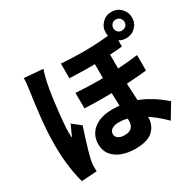

<svg xmlns="http://www.w3.org/2000/svg" viewBox="-196 -1087 1391 1370"><g transform="rotate(-30 500.0 -402.5)"><path d="M725 -672Q725 -634 725 -591.5Q725 -549 725 -509Q725 -469 725 -436Q725 -382 727 -335.5Q729 -289 731.5 -247Q734 -205 736 -166.5Q738 -128 738 -93Q738 -25 693.5 17.5Q649 60 547 60Q488 60 439.5 42.5Q391 25 361.5 -11Q332 -47 332 -103Q332 -150 356.5 -187Q381 -224 427.5 -245.5Q474 -267 541 -267Q619 -267 683 -249.5Q747 -232 796 -205.5Q845 -179 880 -152.5Q915 -126 936 -108L864 12Q816 -37 761 -77Q706 -117 649 -140.5Q592 -164 537 -164Q499 -164 478.5 -149.5Q458 -135 458 -113Q458 -88 477.5 -75.5Q497 -63 528 -63Q556 -63 572.5 -71.5Q589 -80 597.5 -96.5Q606 -113 606 -135Q606 -159 604.5 -193.5Q603 -228 601 -268.5Q599 -309 598 -351Q597 -393 597 -432Q597 -474 597 -521.5Q597 -569 597 -609.5Q597 -650 597 -672ZM374 -500Q470 -493 560.5 -493Q651 -493 734 -499Q817 -505 890 -514V-387Q825 -379 741 -374.5Q657 -370 564 -369Q471 -368 375 -372ZM389 -733Q484 -726 561 -726Q638 -726 704 -730.5Q770 -735 827 -743V-621Q770 -615 704.5 -611.5Q639 -608 562 -608Q485 -608 389 -612ZM262 -763Q258 -752 252.5 -732.5Q247 -713 242.5 -694.5Q238 -676 236 -667Q232 -649 226 -614Q220 -579 214 -534Q208 -489 203 -442Q198 -395 194.5 -353Q191 -311 191 -282Q191 -274 191.5 -259Q192 -244 194 -235Q200 -251 207 -266.5Q214 -282 221.5 -297.5Q229 -313 235 -328L303 -274Q289 -231 274.5 -185.5Q260 -140 248.5 -99.5Q237 -59 231 -31Q229 -21 227 -6.5Q225 8 225 16Q225 24 225 36Q225 48 226 60L100 68Q84 17 72 -66.5Q60 -150 60 -252Q60 -309 64 -370.5Q68 -432 74.5 -489.5Q81 -547 87.5 -594.5Q94 -642 98 -670Q101 -691 104.5 -720.5Q108 -750 108 -776ZM839 -764Q839 -744 852 -731.5Q865 -719 884 -719Q904 -719 917.5 -731.5Q931 -744 931 -764Q931 -783 917.5 -796.5Q904 -810 884 -810Q865 -810 852 -796.5Q839 -783 839 -764ZM776 -764Q776 -809 807.5 -841Q839 -873 884 -873Q930 -873 961.5 -841Q993 -809 993 -764Q993 -718 961.5 -687Q930 -656 884 -656Q839 -656 807.5 -687Q776 -718 776 -764Z"/></g></svg>

Font: Noto Sans JP ExtraBold
Style: Regular
Weight: 800
Designer: Ryoko NISHIZUKA  (kana, bopomofo & ideographs); Paul D. Hunt (Latin, Greek & Cyrillic); Sandoll Communications , Soo-you
Foundry: Adobe
Version: Version 2.004-H2;hotconv 1.0.118;makeotfexe 2.5.65603